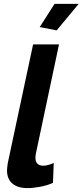

<svg xmlns="http://www.w3.org/2000/svg" viewBox="-20 -958 424 986"><path d="M121 8Q71 8 43.5 -15.5Q16 -39 16 -83Q16 -92 17.5 -101.5Q19 -111 20 -121L150 -730H283L164 -168Q163 -163 162.5 -158Q162 -153 162 -148Q162 -107 203 -107Q214 -107 228.5 -111Q243 -115 256 -121L252 -19Q224 -6 187 1Q150 8 121 8ZM271 -802 184 -819 260 -938H384Z"/></svg>

Font: Raleway Thin
Style: Bold Italic
Weight: 700
Italic angle: -12°
Version: Version 4.026